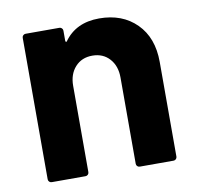

<svg xmlns="http://www.w3.org/2000/svg" viewBox="-64 -589 676 655"><g transform="rotate(-10 273.5 -261.0)"><path d="M498 -340V-12Q498 -7 494.5 -3.5Q491 0 486 0H369Q364 0 360.5 -3.5Q357 -7 357 -12V-311Q357 -351 334.5 -376Q312 -401 275 -401Q238 -401 215.5 -376Q193 -351 193 -311V-12Q193 -7 189.5 -3.5Q186 0 181 0H64Q59 0 55.5 -3.5Q52 -7 52 -12V-502Q52 -507 55.5 -510.5Q59 -514 64 -514H181Q186 -514 189.5 -510.5Q193 -507 193 -502V-467Q193 -464 195 -463Q197 -462 198 -464Q239 -522 320 -522Q400 -522 449 -473Q498 -424 498 -340Z"/></g></svg>

Font: Amber EN
Style: Bold
Weight: 700
Designer: Jeremy Tribby
Foundry: Tribby Type
Version: Version 1.408 November 24, 2021